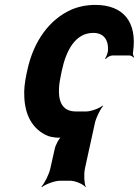

<svg xmlns="http://www.w3.org/2000/svg" viewBox="-20 -558 566 782"><path d="M368 -538C332 -538 299 -531 269 -518C183 -479 117 -393 91 -271L88 -257C81 -224 77 -192 79 -163C82 -88 113 -30 176 -4C189 1 224 6 234 0L233 -4C222 2 206 33 203 48L185 128C180 152 161 189 149 202L151 204C166 192 203 178 226 178H264C287 178 319 192 328 204L329 202C323 189 321 152 326 128L367 -59C372 -80 389 -114 399 -125L398 -128C386 -117 350 -104 331 -104H289C215 -104 211 -176 229 -257L232 -271C249 -351 286 -424 360 -424C401 -424 421 -397 420 -358C421 -348 414 -327 408 -320L411 -318C415 -324 429 -332 437 -332H508C514 -332 521 -327 524 -323L526 -326C523 -330 520 -339 522 -347C539 -467 484 -538 368 -538Z"/></svg>

Font: Asimov
Style: EdgeExtremeIt
Weight: 500
Designer: Google
Version: Version 2.000980: 2014